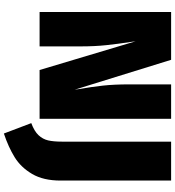

<svg xmlns="http://www.w3.org/2000/svg" viewBox="25 -762 925 1016"><g transform="rotate(90 488.0 -253.5)"><path d="M608 0H350L198 -508L201 -486Q212 -413 218.5 -352.5Q225 -292 225 -216V0H43V-696H296L454 -186L451 -207Q439 -276 432.5 -335.5Q426 -395 426 -473V-696H608ZM935 -111Q935 -20 900 39.5Q865 99 811.5 132Q758 165 686 189L631 44Q674 28 695 5.5Q716 -17 722.5 -45.5Q729 -74 729 -118V-696H935Z"/></g></svg>

Font: FiraGO Heavy
Style: Regular
Weight: 900
Designer: bBox Type
Foundry: bBox Type GmbH
Version: Version 1.001